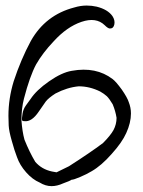

<svg xmlns="http://www.w3.org/2000/svg" viewBox="-20 -670 506 678"><path d="M242.2 -643.6Q264.6 -650.4 286.1 -650.4Q303.7 -650.4 321.3 -646.5Q360.4 -636.7 377 -613.3Q386.7 -598.6 383.8 -584Q380.9 -569.3 368.2 -569.3Q361.3 -569.3 349.6 -581.1Q319.3 -610.4 267.6 -592.8Q215.8 -575.2 168.9 -523.4Q130.9 -483.4 107.4 -442.4Q85 -400.4 64.5 -321.3Q55.7 -287.1 55.7 -245.1Q58.6 -205.1 66.4 -176.8Q84 -132.8 104.5 -98.6Q127 -72.3 163.1 -64.5Q168.9 -63.5 179.7 -61.5Q190.4 -66.4 223.6 -83Q299.8 -131.8 343.8 -165Q370.1 -191.4 380.9 -210.9Q391.6 -231.4 391.6 -253.9Q387.7 -278.3 377.9 -301.8Q366.2 -321.3 357.4 -330.1Q347.7 -338.9 334 -346.7Q296.9 -365.2 257.8 -365.2Q216.8 -361.3 175.8 -339.8Q151.4 -324.2 141.6 -311.5Q132.8 -298.8 117.2 -276.4Q91.8 -238.3 65.4 -242.2Q58.6 -242.2 57.6 -246.1Q56.6 -249 59.6 -268.6Q62.5 -286.1 72.3 -298.8Q84 -314.5 87.9 -320.3Q108.4 -351.6 153.3 -382.8Q198.2 -414.1 233.4 -419.9Q319.3 -435.5 377.9 -390.6Q389.6 -381.8 410.2 -353.5Q429.7 -325.2 434.6 -309.6Q442.4 -290 442.4 -269.5Q442.4 -236.3 425.8 -200.2Q411.1 -167 374 -126Q337.9 -85 303.7 -65.4Q286.1 -54.7 262.7 -44.9Q240.2 -35.2 232.4 -35.2Q227.5 -31.2 203.1 -22.5Q181.6 -12.7 162.1 -12.7Q140.6 -12.7 120.1 -25.4Q94.7 -36.1 72.3 -61.5Q49.8 -86.9 40 -115.2Q31.2 -137.7 21.5 -172.9Q11.7 -207 10.7 -226.6Q9.8 -244.1 9.8 -260.7Q9.8 -322.3 28.3 -382.8Q53.7 -460 88.9 -525.4Q140.6 -617.2 242.2 -643.6Z"/></svg>

Font: Yahfie
Style: Heavy
Weight: 600
Designer: Joe Palazzolo
Foundry: jozolo LLC
Version: Version 001.000